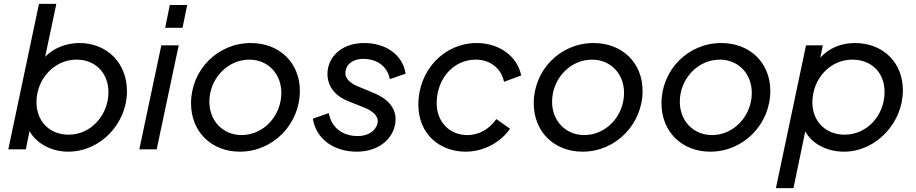

<svg xmlns="http://www.w3.org/2000/svg" viewBox="-20 -774 4747 995"><path d="M392 -551C323 -551 258 -525 214 -480L272 -754H182L23 0H114L133 -95C165 -35 242 12 333 12C503 12 638 -136 638 -301C638 -451 531 -551 392 -551ZM336 -76C235 -76 169 -147 169 -245C169 -361 258 -465 377 -465C476 -465 542 -394 542 -296C542 -182 455 -76 336 -76Z M836 -630H926L950 -748H860ZM702 0H792L906 -539H816Z M1223 12C1396 12 1534 -131 1534 -303C1534 -449 1428 -551 1280 -551C1106 -551 970 -410 970 -239C970 -90 1077 12 1223 12ZM1232 -74C1136 -74 1065 -147 1065 -247C1065 -366 1159 -465 1272 -465C1368 -465 1438 -392 1438 -293C1438 -173 1345 -74 1232 -74Z M1829 12C1957 12 2030 -71 2030 -156C2030 -213 1993 -260 1920 -291L1833 -327C1792 -344 1770 -368 1770 -395C1770 -439 1808 -469 1862 -469C1934 -469 1988 -430 2000 -364L2082 -392C2067 -491 1979 -551 1867 -551C1744 -551 1677 -473 1677 -391C1677 -333 1710 -279 1786 -249L1869 -216C1909 -200 1938 -175 1938 -146C1938 -118 1909 -69 1833 -69C1755 -69 1697 -113 1684 -188L1601 -159C1620 -47 1717 12 1829 12Z M2393 12C2485 12 2574 -35 2623 -107L2552 -157C2515 -103 2460 -74 2402 -74C2309 -74 2243 -143 2243 -239C2243 -363 2327 -465 2446 -465C2519 -465 2578 -420 2592 -350L2681 -383C2660 -485 2565 -551 2450 -551C2283 -551 2148 -411 2148 -232C2148 -77 2261 12 2393 12Z M2999 12C3172 12 3310 -131 3310 -303C3310 -449 3204 -551 3056 -551C2882 -551 2746 -410 2746 -239C2746 -90 2853 12 2999 12ZM3008 -74C2912 -74 2841 -147 2841 -247C2841 -366 2935 -465 3048 -465C3144 -465 3214 -392 3214 -293C3214 -173 3121 -74 3008 -74Z M3661 12C3834 12 3972 -131 3972 -303C3972 -449 3866 -551 3718 -551C3544 -551 3408 -410 3408 -239C3408 -90 3515 12 3661 12ZM3670 -74C3574 -74 3503 -147 3503 -247C3503 -366 3597 -465 3710 -465C3806 -465 3876 -392 3876 -293C3876 -173 3783 -74 3670 -74Z M4411 -551C4338 -551 4275 -524 4231 -475L4244 -539H4157L4001 201H4092L4153 -93C4187 -30 4264 12 4354 12C4519 12 4659 -136 4659 -306C4659 -450 4556 -551 4411 -551ZM4357 -76C4260 -76 4190 -144 4190 -243C4190 -364 4280 -465 4397 -465C4497 -465 4564 -397 4564 -298C4564 -175 4473 -76 4357 -76Z"/></svg>

Font: Plus Jakarta Text
Style: Italic
Weight: 400
Italic angle: -12°
Designer: Gumpita Rahayu
Foundry: Tokotype Studio
Version: Version 1.000;hotconv 1.0.109;makeotfexe 2.5.65596